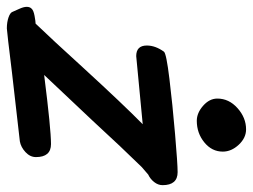

<svg xmlns="http://www.w3.org/2000/svg" viewBox="-143 -598 739 561"><g transform="rotate(90 226.5 -317.5)"><path d="M234 -583Q234 -617 262 -642Q290 -667 324 -667Q349 -667 369 -645.5Q389 -624 389 -599Q389 -567 362 -545Q335 -523 299 -523Q276 -523 255 -541.5Q234 -560 234 -583ZM67 28Q30 32 29 32Q11 32 -3.5 27Q-18 22 -20 14Q-22 9 -28 -4Q-34 -17 -34 -26Q-34 -35 -29 -40Q-24 -46 -7.5 -49Q9 -52 15 -52Q63 -102 142 -189Q252 -309 309 -365L110 -346Q79 -346 79 -377Q79 -402 97 -427Q102 -434 176 -443Q250 -452 337.5 -459.5Q425 -467 449 -467Q487 -467 487 -423Q487 -410 478 -398.5Q469 -387 456 -381L434 -362Q379 -306 299 -219L165 -77Q323 -97 367 -97Q405 -97 405 -53Q405 -36 390.5 -22.5Q376 -9 359 -6Q103 23 67 28Z"/></g></svg>

Font: Sriracha
Style: Regular
Weight: 400
Designer: Suppakit Chalermlarp
Version: Version 1.002g